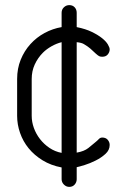

<svg xmlns="http://www.w3.org/2000/svg" viewBox="-20 -655 469 751"><path d="M221 -605Q221 -618 230 -626.5Q239 -635 251 -635Q264 -635 272 -626.5Q280 -618 280 -605V-549Q315 -542 339.5 -530Q364 -518 379.5 -505.5Q395 -493 402 -481Q409 -469 409 -462Q409 -451 401.5 -442Q394 -433 380 -433Q372 -433 367.5 -435.5Q363 -438 355 -445L342 -457Q334 -465 323 -473Q318 -476 309 -482Q300 -488 280 -490V-58Q309 -63 325.5 -76Q342 -89 351 -97Q361 -105 366.5 -111Q372 -117 380 -117Q394 -117 401.5 -108Q409 -99 409 -88Q409 -68 392.5 -53Q376 -38 354 -27Q332 -16 311 -9.5Q290 -3 280 -1V46Q280 58 272 67Q264 76 251 76Q239 76 230 67Q221 58 221 46V0Q179 -8 146.5 -28Q114 -48 92 -75Q70 -102 58.5 -135Q47 -168 47 -202V-346Q47 -387 61 -421.5Q75 -456 99 -482.5Q123 -509 154.5 -526Q186 -543 221 -549ZM148 -449Q128 -429 116 -403Q104 -377 104 -346V-202Q104 -178 112.5 -154.5Q121 -131 136.5 -111Q152 -91 173.5 -76.5Q195 -62 221 -57V-490Q201 -485 181.5 -474Q162 -463 148 -449Z"/></svg>

Font: VDS
Style: Thin
Weight: 100
Width: 0
Designer: artmaker
Foundry: artmaker
Version: Version 1.000 2012 initial release